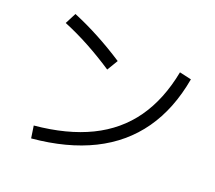

<svg xmlns="http://www.w3.org/2000/svg" viewBox="-121 -880 1180 1052"><g transform="rotate(20 469.0 -354.0)"><path d="M796.9 -611.3 866.2 -595.7Q834 -413.1 743.7 -285.2Q653.3 -157.2 505.9 -84Q358.4 -10.7 154.3 7.8L143.6 -63.5Q332 -81.1 466.3 -146.5Q600.6 -211.9 682.6 -327.6Q764.6 -443.4 796.9 -611.3ZM116.2 -651.4 149.4 -715.8Q300.8 -653.3 455.1 -552.7L417 -489.3Q341.8 -539.1 267.1 -579.6Q192.4 -620.1 116.2 -651.4Z"/></g></svg>

Font: Pretendard JP Variable
Style: Regular
Weight: 400
Designer: Base glyphs from Inter by Rasmus Andersson; Hangul glyphs from Noto Sans CJK(Source Han Sans) by Jang Soo-young and Kang
Foundry: Kil Hyung-jin
Version: Version 1.307;Glyphs 3.2 (3192)